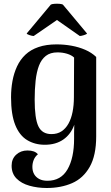

<svg xmlns="http://www.w3.org/2000/svg" viewBox="-20 -760 584 1008"><path d="M225 227Q177 227 134.5 215Q92 203 66.5 177Q41 151 41 110Q41 74 65 52Q89 30 124 30Q163 30 179 50Q164 62 157 79.5Q150 97 150 116Q150 138 159 154Q168 170 185.5 179.5Q203 189 229 189Q300 189 334.5 129Q369 69 369 -32Q369 -46 369 -66.5Q369 -87 370 -105Q352 -55 312.5 -27.5Q273 0 215 0Q163 0 122.5 -24.5Q82 -49 60 -104Q38 -159 38 -249Q38 -294 45.5 -335Q53 -376 69.5 -411.5Q86 -447 113.5 -473Q141 -499 182 -513Q223 -527 277 -527Q317 -527 355.5 -520Q394 -513 427.5 -498.5Q461 -484 485 -461V-44Q485 56 451 116Q417 176 358.5 201.5Q300 227 225 227ZM250 -56Q281 -56 303 -70.5Q325 -85 339.5 -111Q354 -137 361 -172.5Q368 -208 368 -249L369 -458Q355 -471 331.5 -478Q308 -485 282 -485Q244 -485 220.5 -466.5Q197 -448 184.5 -415Q172 -382 167 -336.5Q162 -291 162 -237Q162 -138 181.5 -97Q201 -56 250 -56ZM157 -571Q149 -571 135.5 -575.5Q122 -580 120 -584L247 -736Q253 -739 266 -740Q279 -741 291.5 -740Q304 -739 310 -736L437 -584Q435 -580 420.5 -575.5Q406 -571 399 -571L279 -655Z"/></svg>

Font: Arima SemiBold
Style: Regular
Weight: 600
Designer: Joana Correia and Natanael Gama
Foundry: NDISCOVER
Version: Version 1.101;gftools[0.9.23]